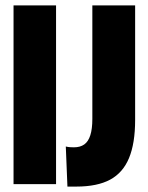

<svg xmlns="http://www.w3.org/2000/svg" viewBox="-20 -680 548 709"><path d="M30 0V-660H187V0ZM229 9 223 -139Q231 -137 238.5 -136.5Q246 -136 253 -136Q276 -136 291 -146.5Q306 -157 313.5 -180.5Q321 -204 321 -241V-660H479V-237Q479 -151 456.5 -96.5Q434 -42 386.5 -16.5Q339 9 262 9Q255 9 248 9Q241 9 229 9Z"/></svg>

Font: Bricolage Grotesque 72pt Condensed ExtraBold
Style: Regular
Weight: 800
Width: 3
Designer: Mathieu Triay
Foundry: Atelier Triay
Version: Version 1.001;gftools[0.9.33.dev8+g029e19f]